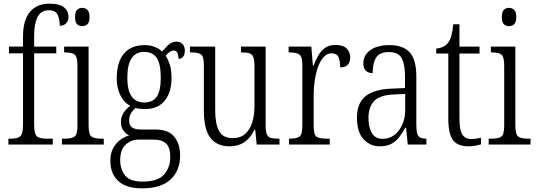

<svg xmlns="http://www.w3.org/2000/svg" viewBox="-20 -791 2934 1051"><path d="M26 0V-32H42Q75 -32 90.5 -44.5Q106 -57 106 -108V-499H29V-536H106V-593Q106 -681 144 -726Q182 -771 252 -771Q306 -771 330.5 -751Q355 -731 355 -699Q355 -677 342 -663.5Q329 -650 307 -650Q307 -686 295 -710.5Q283 -735 248 -735Q204 -735 185.5 -698Q167 -661 167 -598V-536H288V-499H167V-108Q167 -57 182.5 -44.5Q198 -32 232 -32H269V0Z M430 -648Q413 -648 402 -658.5Q391 -669 391 -698Q391 -726 402 -737Q413 -748 430 -748Q447 -748 458.5 -737Q470 -726 470 -698Q470 -669 458.5 -658.5Q447 -648 430 -648ZM319 0V-32H335Q373 -32 388.5 -43.5Q404 -55 404 -103V-431Q404 -479 389.5 -491.5Q375 -504 339 -504H331V-536H465V-106Q465 -56 480 -44Q495 -32 534 -32H548V0Z M758 240Q670 240 627 199.5Q584 159 584 89Q584 48 599.5 20Q615 -8 638.5 -25.5Q662 -43 687 -50Q670 -58 656 -75.5Q642 -93 642 -123Q642 -152 657 -174Q672 -196 693 -212Q658 -230 638.5 -270.5Q619 -311 619 -361Q619 -450 658 -497Q697 -544 772 -544Q803 -544 827.5 -534Q852 -524 867 -509Q880 -524 899.5 -543.5Q919 -563 946 -563Q969 -563 980.5 -548.5Q992 -534 992 -514Q992 -495 983.5 -482Q975 -469 957 -469Q957 -490 951 -502Q945 -514 931 -514Q919 -514 909 -507Q899 -500 887 -486Q900 -466 909.5 -437.5Q919 -409 919 -364Q919 -288 882.5 -241Q846 -194 772 -194Q762 -194 746 -195.5Q730 -197 722 -200Q708 -189 697.5 -172Q687 -155 687 -130Q687 -104 703.5 -93Q720 -82 752 -82H829Q903 -82 934.5 -42Q966 -2 966 59Q966 142 914 191Q862 240 758 240ZM770 -230Q817 -230 838.5 -262.5Q860 -295 860 -365Q860 -441 838 -474Q816 -507 768 -507Q724 -507 700.5 -472.5Q677 -438 677 -364Q677 -230 770 -230ZM760 203Q844 203 878 164.5Q912 126 912 68Q912 17 889.5 -5Q867 -27 818 -27H740Q699 -27 668.5 0Q638 27 638 86Q638 135 664.5 169Q691 203 760 203Z M1237 10Q1168 10 1132 -36Q1096 -82 1096 -185V-434Q1096 -482 1080.5 -493Q1065 -504 1027 -504H1020V-536H1158V-186Q1158 -113 1179 -74Q1200 -35 1255 -35Q1296 -35 1322 -58Q1348 -81 1360.5 -120.5Q1373 -160 1373 -210V-426Q1373 -462 1366.5 -478.5Q1360 -495 1345 -499.5Q1330 -504 1304 -504H1299V-536H1434V-104Q1434 -71 1441 -55.5Q1448 -40 1463 -36Q1478 -32 1503 -32H1510V0H1385L1377 -81H1373Q1330 10 1237 10Z M1562 0V-32H1567Q1604 -32 1619.5 -43.5Q1635 -55 1635 -106V-433Q1635 -481 1619 -492.5Q1603 -504 1565 -504H1560V-536H1684L1693 -431H1696Q1707 -460 1721.5 -486Q1736 -512 1759 -528.5Q1782 -545 1817 -545Q1858 -545 1877.5 -525.5Q1897 -506 1897 -476Q1897 -452 1884 -437Q1871 -422 1842 -422Q1842 -459 1832.5 -479Q1823 -499 1794 -499Q1770 -499 1751.5 -478.5Q1733 -458 1721 -424.5Q1709 -391 1703 -351.5Q1697 -312 1697 -275V-103Q1697 -54 1712.5 -43Q1728 -32 1765 -32H1785V0Z M2060 10Q2006 10 1970 -29Q1934 -68 1934 -148Q1934 -227 1981.5 -265Q2029 -303 2128 -306L2197 -309V-372Q2197 -436 2179.5 -471Q2162 -506 2109 -506Q2058 -506 2039 -476Q2020 -446 2020 -391Q1969 -391 1969 -445Q1969 -489 2007 -516.5Q2045 -544 2112 -544Q2186 -544 2222.5 -504.5Q2259 -465 2259 -372V-110Q2259 -61 2270 -46.5Q2281 -32 2311 -32H2314V0H2212L2203 -91H2198Q2183 -63 2165 -40Q2147 -17 2122 -3.5Q2097 10 2060 10ZM2075 -31Q2112 -31 2139.5 -52.5Q2167 -74 2182.5 -109.5Q2198 -145 2198 -188V-277L2138 -274Q2059 -271 2028 -238Q1997 -205 1997 -145Q1997 -94 2015.5 -62.5Q2034 -31 2075 -31Z M2544 10Q2486 10 2460 -23.5Q2434 -57 2434 -143V-498H2368V-525Q2410 -529 2431 -555Q2444 -570 2450.5 -594Q2457 -618 2461 -658H2495V-536H2605V-498H2495V-141Q2495 -79 2511 -54.5Q2527 -30 2559 -30Q2574 -30 2586.5 -32Q2599 -34 2613 -37V-1Q2600 3 2582 6.5Q2564 10 2544 10Z M2766 -648Q2749 -648 2738 -658.5Q2727 -669 2727 -698Q2727 -726 2738 -737Q2749 -748 2766 -748Q2783 -748 2794.5 -737Q2806 -726 2806 -698Q2806 -669 2794.5 -658.5Q2783 -648 2766 -648ZM2655 0V-32H2671Q2709 -32 2724.5 -43.5Q2740 -55 2740 -103V-431Q2740 -479 2725.5 -491.5Q2711 -504 2675 -504H2667V-536H2801V-106Q2801 -56 2816 -44Q2831 -32 2870 -32H2884V0Z"/></svg>

Font: Noto Serif Tamil Condensed Light
Style: Italic
Weight: 300
Width: 3
Italic angle: -12°
Designer: Indian Type Foundry, Tom Grace, and the Monotype Design Team
Foundry: Monotype Imaging Inc.
Version: Version 2.003; ttfautohint (v1.8.4.7-5d5b)